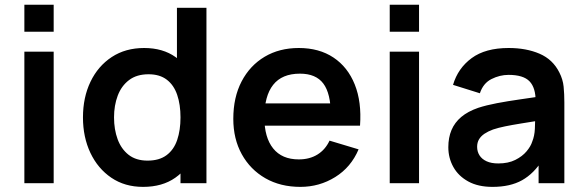

<svg xmlns="http://www.w3.org/2000/svg" viewBox="-20 -752 2396 788"><path d="M200.3 -621.8H80V-732.5H200.3ZM200.3 0H80V-540H200.3Z M567.2 15Q492.3 15 437 -22.5Q381.6 -60.1 351 -124.6Q320.5 -189.2 320.5 -270.2Q320.5 -352.2 351.4 -416.5Q382.2 -480.8 438.6 -517.9Q495 -555 571.7 -555Q648.4 -555 700.8 -517.6Q753.2 -480.2 780.1 -415.8Q807 -351.3 807 -270.2Q807 -189.2 779.9 -124.7Q752.8 -60.2 699.5 -22.6Q646.2 15 567.2 15ZM585.5 -92.8Q634 -92.8 663.8 -115.3Q693.7 -137.7 707.2 -177.7Q720.8 -217.8 720.8 -270.2Q720.8 -322.8 707.2 -362.7Q693.6 -402.7 664.6 -424.9Q635.6 -447.2 589.7 -447.2Q541 -447.2 509.6 -423.3Q478.2 -399.5 463.1 -359.3Q448 -319.2 448 -270.2Q448 -220.7 462.8 -180.4Q477.7 -140.2 508 -116.5Q538.4 -92.8 585.5 -92.8ZM827.3 0H720.8V-379.2H706.2V-720H827.3Z M1212.8 15Q1130.9 15 1069 -20.5Q1007.1 -56.1 972.3 -119Q937.5 -182 937.5 -264.2Q937.5 -352.7 971.6 -417.9Q1005.8 -483.2 1066.2 -519.1Q1126.7 -555 1206.2 -555Q1289.9 -555 1348.7 -515.8Q1407.4 -476.7 1436 -405.2Q1464.7 -333.7 1457.6 -236.3H1338V-280.3Q1337.5 -368.5 1307 -409.1Q1276.5 -449.7 1211.2 -449.7Q1137.2 -449.7 1101.1 -403.8Q1065 -358 1065 -270Q1065 -187.8 1101.1 -142.8Q1137.2 -97.8 1206.2 -97.8Q1250.7 -97.8 1282.8 -117.7Q1315 -137.5 1332.5 -174.8L1451.7 -139Q1420.8 -65.8 1355.9 -25.4Q1291 15 1212.8 15ZM1398.7 -236.3H1027V-327.5H1398.7Z M1699.8 -621.8H1579.5V-732.5H1699.8ZM1699.8 0H1579.5V-540H1699.8Z M2001.2 15Q1942.3 15 1901.9 -7.2Q1861.4 -29.4 1840.7 -66.5Q1820 -103.5 1820 -148Q1820 -187.2 1833 -218.2Q1846.1 -249.2 1873.1 -272Q1900.2 -294.8 1942.8 -309.5Q1975.7 -320.2 2019.2 -328.5Q2062.8 -336.8 2114.1 -344.1Q2165.4 -351.4 2221.7 -359.8L2178.3 -335.7Q2178.8 -391.6 2153.4 -418.1Q2128 -444.7 2067.3 -444.7Q2031 -444.7 1997 -427.5Q1963.1 -410.4 1949.5 -369.2L1839.3 -403.7Q1859.4 -472 1915.8 -513.5Q1972.2 -555 2067.7 -555Q2139.8 -555 2194.3 -531.6Q2248.9 -508.2 2275.7 -454.5Q2290.2 -426.2 2293.2 -396.4Q2296.2 -366.7 2296.2 -331.3V0H2190.5V-117.2L2208 -97.8Q2171.5 -39.6 2122.7 -12.3Q2073.9 15 2001.2 15ZM2025 -81.2Q2066 -81.2 2094.9 -95.7Q2123.8 -110.2 2141.2 -131Q2158.5 -151.8 2164.3 -170.7Q2173.8 -193.7 2175.2 -223.4Q2176.7 -253.1 2176.7 -271.7L2213.7 -260.5Q2158.8 -251.8 2119.8 -245.4Q2080.8 -239.1 2052.9 -233.4Q2025.1 -227.7 2003.5 -220.5Q1982.8 -212.8 1968.2 -203Q1953.7 -193.1 1945.9 -180Q1938.2 -166.9 1938.2 -149.5Q1938.2 -129.8 1948 -114.3Q1957.9 -98.8 1977.2 -90Q1996.5 -81.2 2025 -81.2Z"/></svg>

Font: Manrope Variable Light
Style: Regular
Weight: 200
Designer: Mikhail Sharanda
Foundry: Mikhail Sharanda
Version: Version 4.505